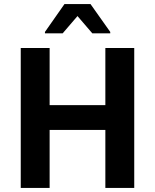

<svg xmlns="http://www.w3.org/2000/svg" viewBox="-20 -924 762 944"><path d="M82 0V-688H224V-407H498V-688H640V0H498V-285H224V0ZM201 -760V-767L297 -904H425L522 -767V-760H434L361 -845L288 -760Z"/></svg>

Font: Saira Thin SemiBold
Style: Regular
Weight: 600
Version: Version 1.101